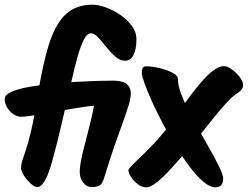

<svg xmlns="http://www.w3.org/2000/svg" viewBox="-30 -811 1057 819"><path d="M552 -642Q552 -601 539.5 -576.5Q527 -552 504 -552Q482 -552 462 -569.5Q442 -587 423.5 -610.5Q405 -634 388.5 -651.5Q372 -669 358 -669Q341 -669 327 -640.5Q313 -612 300.5 -568Q288 -524 277.5 -475.5Q267 -427 257 -386Q245 -335 234 -287.5Q223 -240 212.5 -198.5Q202 -157 192.5 -123Q183 -89 173 -64.5Q163 -40 152 -26.5Q141 -13 129 -13Q118 -13 101.5 -27.5Q85 -42 72.5 -61.5Q60 -81 60 -94Q60 -110 65.5 -127Q71 -144 81 -173.5Q91 -203 103.5 -256.5Q116 -310 130 -398Q152 -539 180 -625.5Q208 -712 252 -751.5Q296 -791 365 -791Q388 -791 419.5 -780Q451 -769 481 -749Q511 -729 531.5 -702Q552 -675 552 -642ZM528 -412Q528 -392 519 -362.5Q510 -333 494.5 -290.5Q479 -248 458.5 -189Q438 -130 414 -52Q407 -28 395.5 -20.5Q384 -13 361 -13Q340 -13 325 -31.5Q310 -50 310 -80Q310 -96 315 -123Q320 -150 328.5 -182.5Q337 -215 345.5 -248.5Q354 -282 361 -311.5Q368 -341 371 -360Q343 -358 298 -350.5Q253 -343 207 -335Q174 -329 144.5 -324Q115 -319 93.5 -316Q72 -313 63 -313Q34 -313 12 -337Q-10 -361 -10 -389Q-10 -408 25 -422Q53 -433 98 -441Q143 -449 195.5 -454Q248 -459 299 -462Q350 -465 391 -466Q432 -467 453 -467Q493 -467 510.5 -452.5Q528 -438 528 -412Z M856 -191Q883 -144 902.5 -104.5Q922 -65 922 -49Q922 -31 913.5 -21.5Q905 -12 889 -12Q866 -12 838 -35.5Q810 -59 780 -98.5Q750 -138 720.5 -186Q691 -234 664.5 -284Q638 -334 618 -378.5Q598 -423 586.5 -455.5Q575 -488 575 -500Q575 -513 578 -520.5Q581 -528 594 -528Q619 -528 650.5 -520.5Q682 -513 705.5 -501Q729 -489 729 -473Q729 -448 741 -415Q753 -382 772 -344Q791 -306 813 -267Q835 -228 856 -191ZM942 -379Q911 -346 878 -304Q845 -262 801 -209Q770 -172 740 -137Q710 -102 682.5 -73.5Q655 -45 632.5 -28.5Q610 -12 594 -12Q575 -12 557.5 -25.5Q540 -39 529 -56Q518 -73 518 -85Q518 -93 548 -120.5Q578 -148 624.5 -196.5Q671 -245 720 -316Q775 -396 813 -442.5Q851 -489 878 -509Q905 -529 926 -529Q939 -529 958 -515.5Q977 -502 992 -483Q1007 -464 1007 -448Q1007 -429 985.5 -415.5Q964 -402 942 -379Z"/></svg>

Font: Kalam Variable Light
Style: Regular
Weight: 300
Designer: Lipi Raval, Jonny Pinhorn
Foundry: Indian Type Foundry
Version: Version 3.000